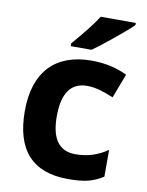

<svg xmlns="http://www.w3.org/2000/svg" viewBox="-87 -828 687 900"><g transform="rotate(10 257.0 -378.0)"><path d="M303.2 -606C326.2 -622.1 358.4 -647 399.4 -680.7C439.9 -713.9 468.8 -738.8 485.8 -755.9V-766.1H318.8C298.3 -733.4 260.3 -684.1 204.1 -619.1V-606ZM299.8 9.8C337.4 9.8 368.2 6.8 393.1 1C417.5 -4.9 441.9 -15.6 465.8 -30.8V-158.2C417 -125.5 370.1 -110.8 313 -110.8C235.4 -110.8 196.8 -164.1 196.8 -271C196.8 -380.9 235.4 -436 313 -436C353.5 -436 392.1 -422.9 439 -403.8L482.9 -519C432.6 -543.9 376 -556.2 313 -556.2C140.6 -556.2 44.9 -455.6 44.9 -270C44.9 -83.5 129.9 9.8 299.8 9.8Z"/></g></svg>

Font: Noto Reveo Sans
Style: Bold
Weight: 700
Designer: Monotype Design team
Foundry: Monotype Imaging Inc.
Version: Version 1.04